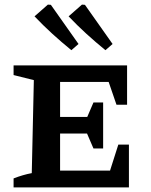

<svg xmlns="http://www.w3.org/2000/svg" viewBox="-20 -814 656 834"><path d="M494 -186H540V0H39V-39Q80 -55 118 -62L127 -466L39 -488V-530H532V-359H486L452 -458H241V-306H359L386 -369H428V-169H386L358 -234H241V-73H458ZM290 -596Q247 -631 207 -667.5Q167 -704 130 -743L188 -794L201 -793L321 -623ZM438 -596Q395 -631 355 -667.5Q315 -704 278 -743L336 -794L349 -793L469 -623Z"/></svg>

Font: Piazzolla SC SemiBold
Style: Regular
Weight: 600
Designer: Juan Pablo del Peral
Foundry: Huerta Tipografica
Version: Version 1.330